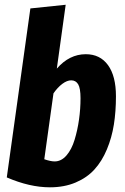

<svg xmlns="http://www.w3.org/2000/svg" viewBox="-20 -778 532 815"><path d="M344.2 -547.9Q404.8 -547.9 438.5 -501.5Q472.2 -455.1 472.2 -369.1Q472.2 -304.7 463.4 -249.3Q454.6 -193.8 433.8 -144Q413.1 -94.2 381.3 -59.1Q349.6 -23.9 301.3 -3.4Q252.9 17.1 191.9 17.1Q106 17.1 8.8 -24.9L108.9 -742.2L258.8 -757.8L221.2 -486.8Q274.4 -547.9 344.2 -547.9ZM282.2 -437Q264.6 -437 244.6 -422.1Q224.6 -407.2 207 -381.8L168 -102.1Q194.8 -92.8 211.9 -92.8Q240.2 -92.8 262.2 -118.2Q284.2 -143.6 296.6 -184.6Q309.1 -225.6 315.4 -270.5Q321.8 -315.4 321.8 -360.8Q321.8 -403.3 311.8 -420.2Q301.8 -437 282.2 -437Z"/></svg>

Font: Fira Sans Compressed
Style: Bold Italic
Weight: 700
Width: 3
Italic angle: -8°
Designer: Carrois Corporate & Edenspiekermann AG
Foundry: Carrois Corporate GbR & Edenspiekermann AG
Version: Version 4.203;PS 004.203;hotconv 1.0.88;makeotf.lib2.5.64775